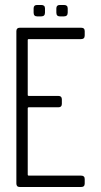

<svg xmlns="http://www.w3.org/2000/svg" viewBox="-20 -747 403 767"><path d="M127.9 -727.1H145Q159.7 -727.1 159.7 -713.4V-696.8Q159.7 -681.6 145 -681.6H127.9Q114.3 -681.6 114.3 -696.8V-713.4Q114.3 -727.1 127.9 -727.1ZM95.2 -363.8H213.4Q227.1 -363.8 227.1 -350.1V-332Q227.1 -318.4 213.4 -318.4H95.2Q90.8 -318.4 90.8 -314V-49.8Q90.8 -45.4 95.2 -45.4H304.2Q318.4 -45.4 318.4 -31.7V-13.7Q318.4 0 304.2 0H59.1Q45.4 0 45.4 -13.7V-622.6Q45.4 -636.2 59.1 -636.2H304.2Q318.4 -636.2 318.4 -622.6V-605.5Q318.4 -590.8 304.2 -590.8H95.2Q90.8 -590.8 90.8 -586.9V-367.7Q90.8 -363.8 95.2 -363.8ZM218.8 -727.1H235.8Q250.5 -727.1 250.5 -713.4V-696.8Q250.5 -681.6 235.8 -681.6H218.8Q205.1 -681.6 205.1 -696.8V-713.4Q205.1 -727.1 218.8 -727.1Z"/></svg>

Font: GOSTRUS
Style: type A
Weight: 200
Designer: Юрий и Татьяна Кривогуз
Version: Version 01.0